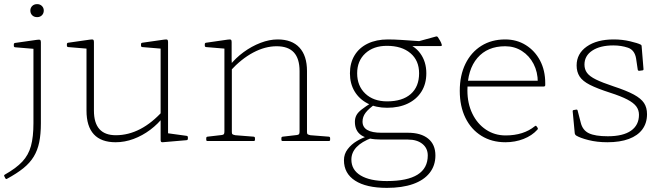

<svg xmlns="http://www.w3.org/2000/svg" viewBox="-46 -683 3225 930"><path d="M116 -86V-326H152V-86ZM-25 171Q-28 167 -23 163Q32 132 62 100Q92 68 104 24Q116 -20 116 -86H152Q152 -33 144 6Q136 45 117.5 75.5Q99 106 67.5 131.5Q36 157 -12 183Q-16 186 -20 181ZM116 -326V-470L135 -445L27 -454Q21 -455 21 -461V-468Q21 -474 27 -475L132 -490Q145 -492 148.5 -489.5Q152 -487 152 -479V-326ZM134 -600Q119 -600 110 -609Q101 -618 101 -632Q101 -645 110 -654Q119 -663 134 -663Q148 -663 157 -654Q166 -645 166 -632Q166 -618 157 -609Q148 -600 134 -600Z M768 -162V-14L749 -40L858 -25Q864 -24 864 -18V-11Q864 -5 858 -4L741 6Q737 6 734.5 4Q732 2 732 -5V-116V-125V-162ZM514 6Q444 6 408.5 -32.5Q373 -71 373 -147V-327H409V-147Q409 -28 515 -28Q637 -28 744 -147L748 -120Q720 -83 682 -54.5Q644 -26 601 -10Q558 6 514 6ZM732 -162V-327H768V-162ZM373 -327V-471L392 -446L284 -455Q278 -456 278 -462V-469Q278 -475 284 -476L389 -491Q402 -493 405.5 -490.5Q409 -488 409 -480V-327ZM732 -327V-471L751 -446L643 -455Q637 -456 637 -462V-469Q637 -475 643 -476L748 -491Q761 -493 764.5 -490.5Q768 -488 768 -480V-327Z M1405 -339Q1405 -399 1377.5 -429Q1350 -459 1294 -459Q1238 -459 1180.5 -428.5Q1123 -398 1070 -340L1066 -365Q1095 -402 1134 -430.5Q1173 -459 1216 -475.5Q1259 -492 1299 -492Q1368 -492 1404.5 -452.5Q1441 -413 1441 -339V0H1405ZM1041 0V-327H1077V0ZM959 0Q953 0 953 -6V-14Q953 -20 959 -21L1028 -29Q1036 -30 1038.5 -33.5Q1041 -37 1041 -47V-180H1077V-43Q1077 -35 1080.5 -32.5Q1084 -30 1094 -28L1183 -21Q1189 -20 1189 -14V-6Q1189 0 1183 0ZM1323 0Q1317 0 1317 -6V-14Q1317 -20 1323 -21L1392 -29Q1400 -30 1402.5 -33.5Q1405 -37 1405 -47V-180H1441V-43Q1441 -35 1444.5 -32.5Q1448 -30 1458 -28L1547 -21Q1553 -20 1553 -14V-6Q1553 0 1547 0ZM1041 -327V-471L1060 -446L952 -455Q946 -456 946 -462V-469Q946 -475 952 -476L1056 -491Q1069 -493 1072.5 -490.5Q1076 -488 1076 -480V-392L1077 -374V-327Z M1828 227Q1728 227 1674 192Q1620 157 1620 93Q1620 63 1638 39.5Q1656 16 1682 0.5Q1708 -15 1731 -22L1757 -16Q1706 3 1681 29.5Q1656 56 1656 90Q1656 140 1701 167Q1746 194 1828 194Q2026 194 2026 70Q2026 35 2000 14Q1974 -7 1930 -7H1802Q1735 -7 1704 -28Q1673 -49 1673 -93Q1673 -110 1680 -124Q1687 -138 1705.5 -152.5Q1724 -167 1756 -187L1773 -180Q1739 -156 1724.5 -136.5Q1710 -117 1710 -94Q1710 -67 1733 -53.5Q1756 -40 1802 -40H1930Q1993 -40 2028 -11.5Q2063 17 2063 70Q2063 119 2035 154.5Q2007 190 1954.5 208.5Q1902 227 1828 227ZM1829 -192Q1903 -192 1943.5 -227.5Q1984 -263 1984 -328Q1984 -390 1942 -425.5Q1900 -461 1828 -461Q1763 -461 1723.5 -424.5Q1684 -388 1684 -328Q1684 -267 1723.5 -229.5Q1763 -192 1829 -192ZM1910 -477Q1961 -464 1990 -424Q2019 -384 2019 -328Q2019 -277 1995.5 -239.5Q1972 -202 1929.5 -181.5Q1887 -161 1829 -161Q1775 -161 1734.5 -182Q1694 -203 1671.5 -240.5Q1649 -278 1649 -328Q1649 -378 1671.5 -415Q1694 -452 1735.5 -472Q1777 -492 1833 -492Q1862 -492 1901 -489.5Q1940 -487 1996 -483L1963 -478L2065 -506Q2071 -508 2075 -503Q2080 -495 2085.5 -486Q2091 -477 2094 -466Q2095 -460 2089 -460H1908Z M2402 6Q2336 6 2286 -25Q2236 -56 2208.5 -112Q2181 -168 2181 -243Q2181 -318 2208.5 -374Q2236 -430 2285.5 -461Q2335 -492 2401 -492Q2457 -492 2501 -464.5Q2545 -437 2570 -389.5Q2595 -342 2595 -280Q2595 -277 2595 -274.5Q2595 -272 2595 -270Q2594 -264 2588 -264H2203V-292H2572L2557 -273Q2558 -275 2558.5 -278Q2559 -281 2559 -284Q2559 -334 2538.5 -373.5Q2518 -413 2482 -436Q2446 -459 2401 -459Q2315 -459 2266.5 -402.5Q2218 -346 2218 -245Q2218 -182 2242 -132.5Q2266 -83 2308 -55Q2350 -27 2403 -27Q2490 -27 2545 -72Q2550 -76 2553 -71L2558 -64Q2561 -59 2557 -55Q2531 -26 2490 -10Q2449 6 2402 6Z M2925 -265Q2989 -244 3024 -225Q3059 -206 3073.5 -184Q3088 -162 3088 -130Q3088 -87 3065.5 -56.5Q3043 -26 3000 -10Q2957 6 2896 6Q2846 6 2804.5 -4.5Q2763 -15 2744 -27Q2739 -31 2738 -37L2728 -143Q2727 -149 2733 -150L2745 -152Q2751 -153 2752 -147L2767 -89Q2776 -52 2806.5 -37.5Q2837 -23 2898 -23Q2972 -23 3010.5 -50Q3049 -77 3049 -127Q3049 -150 3036 -167.5Q3023 -185 2992.5 -201Q2962 -217 2909 -234Q2847 -254 2811.5 -272Q2776 -290 2761.5 -312.5Q2747 -335 2747 -366Q2747 -423 2796 -457.5Q2845 -492 2927 -492Q2968 -492 3006 -483Q3044 -474 3057 -467Q3062 -465 3062 -458L3071 -348Q3071 -342 3065 -342L3050 -340Q3044 -340 3043 -346L3035 -400Q3028 -441 2995.5 -452Q2963 -463 2925 -463Q2861 -463 2823 -438Q2785 -413 2785 -370Q2785 -347 2797.5 -330Q2810 -313 2840.5 -298Q2871 -283 2925 -265Z"/></svg>

Font: Hahmlet Thin
Style: Regular
Weight: 250
Version: Version 1.002